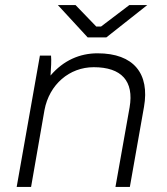

<svg xmlns="http://www.w3.org/2000/svg" viewBox="-20 -740 662 760"><path d="M46 0H103L156 -304C175 -406 255 -474 351 -474C461 -474 511 -419 493 -315L437 0H494L550 -317C573 -448 510 -529 366 -529C296 -529 231 -501 180 -441C182 -472 184 -500 182 -520H138ZM327 -592H401L563 -720H492L380 -635H361L279 -720H209Z"/></svg>

Font: Fixel Display 20240404 Light
Style: Italic
Weight: 300
Italic angle: -10°
Designer: AlfaBravo + MacPaw
Foundry: Kyrylo Tkachov, Marchela Mozhyna, Serhii Makarenko, Maria Weinstein, Zakhar Kryvoshyya
Version: Version 1.211;Glyphs 3.2 (3225)